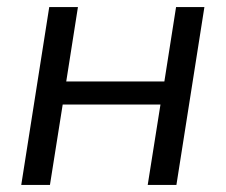

<svg xmlns="http://www.w3.org/2000/svg" viewBox="-20 -522 638 542"><path d="M40 0 119 -502H200L167 -292H444L477 -502H557L478 0H397L433 -227H157L121 0Z"/></svg>

Font: Mulish
Style: Italic
Weight: 400
Italic angle: -9°
Designer: Vernon Adams
Foundry: Vernon Adams
Version: Version 3.603; ttfautohint (v1.8.3)